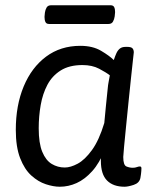

<svg xmlns="http://www.w3.org/2000/svg" viewBox="-20 -703 585 729"><path d="M285 -529Q332 -529 364 -510Q396 -491 412 -475Q417 -490 422 -501Q427 -512 435 -518.5Q443 -525 457 -525H463Q478 -525 483 -519.5Q488 -514 488 -504Q488 -504 485 -477Q482 -450 477.5 -407.5Q473 -365 468 -316Q463 -267 458.5 -221.5Q454 -176 451 -145Q448 -114 448 -107Q448 -76 460 -71Q472 -66 484 -66Q493 -66 499.5 -68.5Q506 -71 511 -71Q517 -71 517 -64Q517 -63 516.5 -53.5Q516 -44 513 -27Q509 -8 487.5 -1Q466 6 453 6Q410 6 386.5 -17.5Q363 -41 363 -92V-141L378 -135Q358 -84 330 -53Q302 -22 271 -8Q240 6 207 6Q183 6 154 -3.5Q125 -13 99 -36.5Q73 -60 56.5 -102.5Q40 -145 40 -210Q40 -303 70 -375Q100 -447 155 -488Q210 -529 285 -529ZM293 -456Q243 -456 210.5 -435.5Q178 -415 160 -381Q142 -347 134.5 -304Q127 -261 127 -216Q127 -159 140.5 -126.5Q154 -94 176.5 -80.5Q199 -67 226 -67Q248 -67 275 -81.5Q302 -96 329 -133Q356 -170 376 -236Q379 -269 382 -299Q385 -329 387 -348Q389 -367 389 -367Q390 -380 392.5 -392.5Q395 -405 397 -417Q383 -428 356.5 -442Q330 -456 293 -456ZM400 -683Q410 -683 413.5 -676Q417 -669 417 -657Q417 -652 415.5 -641Q414 -630 409 -621Q404 -612 392 -612H166Q156 -612 152.5 -619.5Q149 -627 149 -639Q149 -644 150.5 -655Q152 -666 157 -674.5Q162 -683 174 -683Z"/></svg>

Font: Asap VF Beta
Style: Italic
Weight: 400
Italic angle: -6°
Designer: Pablo Cosgaya
Foundry: Pablo Cosgaya
Version: Version 1.007